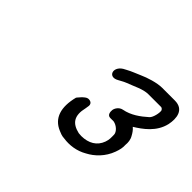

<svg xmlns="http://www.w3.org/2000/svg" viewBox="-87 -798 698 698"><g transform="rotate(45 261.5 -449.0)"><path d="M277.7 -547 288.4 -552.8C294.3 -556.2 300.6 -559.3 306.3 -561.5C335.6 -572.1 364.8 -588.5 392.2 -588.5H457.2C461 -588.5 465.1 -585.1 467.2 -580.6C469.7 -570.4 463.8 -541.5 453.8 -532.5C429.3 -510.5 400.5 -489.6 366.4 -483.3C349.4 -480.1 340.7 -463.9 339.8 -454.9C338.9 -445.5 339.9 -429.5 355.3 -429.5H372.4C390.6 -426.1 407.2 -410.1 407.7 -396.5C407.8 -382.2 409 -372.4 403.3 -356.5C391.7 -324.7 364.2 -308.8 327 -308.5C322.9 -309 318.1 -309.4 312.9 -309.5C271.6 -319 255.1 -342.7 266.7 -391L268.1 -400C272.7 -417.9 260.3 -423.9 248.2 -422.5C235.3 -421.1 214.8 -393.6 214.8 -393.6C198.9 -330.7 211.9 -286 258.9 -266.7C265.8 -263.9 275.9 -258.9 289.1 -258.5C319.6 -254 353.6 -258.3 383.6 -275.8C412.7 -290.9 441.4 -318.3 455.4 -357C461.4 -373.4 464 -386.2 463.1 -399.1C464.5 -412.4 463.2 -426.3 455.7 -438.6C451 -447.5 444.8 -457.1 435.6 -464.6C467.4 -484.3 508.9 -513.2 520.6 -563.8C528 -599.1 523.5 -640.5 476.1 -640.5H411.1C384.3 -640.5 346 -628.1 323.8 -617.9C308.9 -611 290.6 -604.8 273.6 -595.3L262 -589.1C227.7 -567.9 242.5 -527 277.7 -547Z"/></g></svg>

Font: Take Off
Style: Moose
Weight: 400
Foundry: Cannot Into Space Fonts
Version: Version 0.89